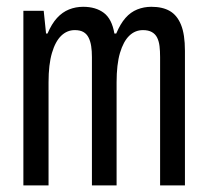

<svg xmlns="http://www.w3.org/2000/svg" viewBox="-20 -559 624 579"><path d="M50.5 0V-526.5H111.8L118.9 -457.8H123.3Q135.8 -487.2 152 -504.9Q168.2 -522.5 188.2 -530.5Q208.2 -538.5 230.9 -538.5Q268.6 -538.5 293 -520.3Q317.5 -502 325 -457.8H330.5Q342.9 -487.2 358.4 -504.9Q373.9 -522.5 393.9 -530.5Q413.9 -538.5 436.5 -538.5Q470.3 -538.5 492.3 -525.7Q514.4 -512.8 526 -484Q537.7 -455.2 537.7 -405.8V0H462.8V-386.9Q462.8 -405.2 461.1 -419.7Q459.4 -434.2 454 -445.3Q448.5 -456.4 437.9 -462.3Q427.3 -468.2 411.1 -468.2Q387.4 -468.2 369.8 -451.2Q352.1 -434.1 341.8 -399.4Q331.6 -364.6 331.6 -310.8V0H257.2V-386.9Q257.2 -405.2 255 -419.7Q252.8 -434.2 247.3 -445.3Q241.9 -456.4 231.8 -462.3Q221.7 -468.2 205.5 -468.2Q182.3 -468.2 164.6 -451.2Q146.9 -434.1 136.7 -399.4Q126.4 -364.6 126.4 -310.8V0Z"/></svg>

Font: Archivo SemiBold ExtraCondensed
Style: Regular
Weight: 600
Width: 2
Version: Version 2.001